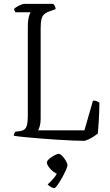

<svg xmlns="http://www.w3.org/2000/svg" viewBox="-20 -724 568 987"><path d="M414 0Q392 0 357 -1.5Q322 -3 280 -5.5Q238 -8 195 -11.5Q152 -15 114.5 -18.5Q77 -22 51 -26Q51 -33 54 -38.5Q57 -44 59 -47L82 -50Q98 -52 107 -60Q116 -68 119.5 -84.5Q123 -101 123 -130V-587Q123 -609 125.5 -624Q128 -639 131.5 -648.5Q135 -658 137 -661H60Q57 -663 54.5 -670Q52 -677 52 -678Q56 -683 66.5 -689Q77 -695 88 -699.5Q99 -704 104 -704H254Q258 -700 261.5 -694Q265 -688 266 -677L230 -664Q214 -658 205 -648.5Q196 -639 192.5 -622.5Q189 -606 189 -577V-114Q189 -92 184.5 -76Q180 -60 176 -54H414L458 -207Q472 -207 479.5 -203Q487 -199 491 -196Q491 -178 490 -152.5Q489 -127 487.5 -98Q486 -69 483 -38Q475 -31 462 -22.5Q449 -14 436 -8Q423 -2 414 0ZM260 243Q251 243 241 237Q231 231 225 224Q240 211 255.5 193Q271 175 277 157L287 173Q278 173 266.5 166.5Q255 160 245 150.5Q235 141 228 130.5Q221 120 221 111Q221 105 228 97.5Q235 90 245.5 83Q256 76 266 71.5Q276 67 282 67Q288 67 295.5 73.5Q303 80 310 89.5Q317 99 322 109Q327 119 327 125Q327 132 318.5 151Q310 170 298 191.5Q286 213 275 228Q264 243 260 243Z"/></svg>

Font: Texturina Medium 12pt Thin
Style: Regular
Weight: 250
Version: Version 1.002